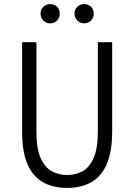

<svg xmlns="http://www.w3.org/2000/svg" viewBox="-20 -906 656 938"><path d="M308 12Q239 12 189.8 -15.8Q140.5 -43.5 114.2 -104.2Q88 -165 88 -264V-700H158V-264Q158 -179 179 -132.8Q200 -86.5 234.2 -68.8Q268.5 -51 308 -51Q347.5 -51 381.8 -68.8Q416 -86.5 437 -132.8Q458 -179 458 -264V-700H528V-264Q528 -165 501.5 -104.2Q475 -43.5 425.8 -15.8Q376.5 12 308 12ZM225 -792Q205.5 -792 191.8 -805.8Q178 -819.5 178 -839Q178 -859.5 191.8 -872.8Q205.5 -886 225 -886Q245.5 -886 258.8 -872.8Q272 -859.5 272 -839Q272 -819.5 258.8 -805.8Q245.5 -792 225 -792ZM391 -792Q371.5 -792 357.8 -805.8Q344 -819.5 344 -839Q344 -859.5 357.8 -872.8Q371.5 -886 391 -886Q411.5 -886 424.8 -872.8Q438 -859.5 438 -839Q438 -819.5 424.8 -805.8Q411.5 -792 391 -792Z"/></svg>

Font: Overpass Mono Light Light
Style: Regular
Weight: 300
Monospace: yes
Version: Version 4.000